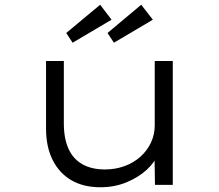

<svg xmlns="http://www.w3.org/2000/svg" viewBox="-20 -779 921 809"><path d="M403 10Q331 10 280 -20Q229 -50 201.5 -105.5Q174 -161 174 -237V-522H249V-259Q249 -196 268.5 -152.5Q288 -109 327 -87Q366 -65 422 -65Q466 -65 504.5 -79Q543 -93 571.5 -118.5Q600 -144 616 -178Q632 -212 632 -251V-522H708V0H633L631 -121L644 -128Q633 -96 598.5 -64Q564 -32 513.5 -11Q463 10 403 10ZM460 -599 433 -640 575 -759 624 -696ZM286 -599 259 -640 402 -759 450 -696Z"/></svg>

Font: Lexend Tera Light
Style: Regular
Weight: 300
Designer: Bonnie Shaver-Troup, Thomas Jockin
Foundry: Lexend
Version: Version 1.007